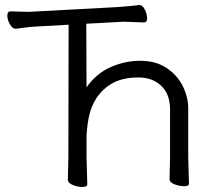

<svg xmlns="http://www.w3.org/2000/svg" viewBox="-20 -730 868 761"><path d="M323 -384Q361 -438 417.5 -463.5Q474 -489 536 -489Q598 -489 640.5 -460.5Q683 -432 704.5 -388.5Q726 -345 726 -300V-108L729 -2Q729 8 710 8Q691 8 671.5 0.5Q652 -7 652 -20L654 -108V-296Q654 -357 619 -390Q584 -423 528.5 -423Q473 -423 433 -404Q362 -368 337 -286Q326 -246 323 -192V-106L326 0Q326 11 306.5 11Q287 11 268 3Q249 -5 249 -18L251 -107L252 -632L126 -625Q101 -624 77.5 -620.5Q54 -617 43 -616H42Q29 -616 19 -634Q9 -652 9 -668.5Q9 -685 22 -685L93 -683L447 -702Q470 -704 494 -706Q518 -708 530 -710H533Q545 -710 554 -692Q563 -674 563 -657.5Q563 -641 551 -641L471 -644L322 -636Z"/></svg>

Font: LXGW WenKai
Style: Regular
Weight: 400
Designer: LXGW / Fontworks Inc.
Foundry: LXGW / Fontworks Inc.
Version: Version 1.520; June 14, 2025